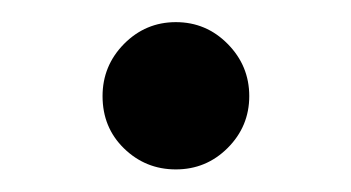

<svg xmlns="http://www.w3.org/2000/svg" viewBox="-20 -150 311 170"><path d="M70.8 -64.9Q70.8 -91.8 89.8 -111.1Q108.9 -130.4 135.7 -130.4Q162.6 -130.4 181.6 -111.1Q200.7 -91.8 200.7 -64.9Q200.7 -38.1 181.6 -19Q162.6 0 135.7 0Q108.9 0 89.8 -18.6Q70.8 -37.1 70.8 -64.9Z"/></svg>

Font: Vazirmatn UI FD
Style: Regular
Weight: 400
Designer: Saber Rastikerdar
Foundry: Saber Rastikerdar
Version: Version 33.003